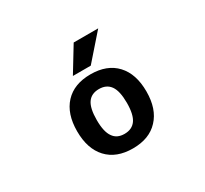

<svg xmlns="http://www.w3.org/2000/svg" viewBox="-154 -989 1308 1226"><g transform="rotate(-30 500.0 -376.5)"><path d="M419.9 -134.8Q446.3 -95.7 502 -95.7Q557.6 -95.7 585.4 -134.8Q613.3 -173.8 613.3 -260.7Q613.3 -347.7 585.4 -386.7Q557.6 -425.8 502 -425.8Q446.3 -425.8 418.9 -386.7Q391.6 -347.7 391.6 -260.7Q391.6 -173.8 419.9 -134.8ZM690.4 -60.5Q624 11.7 502.4 11.7Q380.9 11.7 314 -60.1Q247.1 -131.8 247.1 -261.2Q247.1 -390.6 314 -462.4Q380.9 -534.2 502.4 -534.2Q624 -534.2 690.9 -462.4Q757.8 -390.6 757.8 -261.2Q757.8 -131.8 690.4 -60.5ZM692.4 -763.7 532.2 -581.1H400.4L511.7 -763.7Z"/></g></svg>

Font: GenEi Gothic M Regular
Style: Bold
Weight: 700
Designer: o_tamon (Modified); [Source Han Sans]
Ryoko NISHIZUKA  (kana & ideographs); Paul D. Hunt (Latin, Greek & Cyrillic); Wenl
Version: Version 1.1a;Original Version 1.004